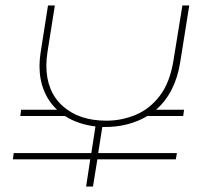

<svg xmlns="http://www.w3.org/2000/svg" viewBox="-20 -720 725 700"><path d="M294 -40 309 -139H27L30 -162H313L328 -259Q296 -263 268 -272.5Q240 -282 217 -297H54L57 -320H188Q157 -349 140.5 -389.5Q124 -430 124 -479Q124 -490 125 -502.5Q126 -515 128 -528L155 -700H180L153 -530Q151 -517 150 -505Q149 -493 149 -481Q149 -387 208.5 -333.5Q268 -280 368 -280Q423 -280 474 -301Q525 -322 562 -370Q599 -418 612 -497L645 -700H670L637 -493Q619 -381 549 -320H651L648 -297H517Q484 -277 443 -266.5Q402 -256 353 -257L338 -162H625L621 -139H335L319 -40Z"/></svg>

Font: MuseoModerno Thin Thin
Style: Italic
Weight: 250
Italic angle: -9°
Version: Version 1.003